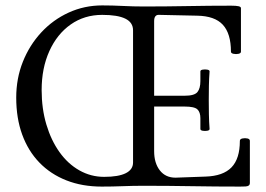

<svg xmlns="http://www.w3.org/2000/svg" viewBox="-20 -687 984 710"><path d="M356 3Q284 3 225.5 -20Q167 -43 125.5 -86Q84 -129 62 -189.5Q40 -250 40 -326Q40 -397 64.5 -458.5Q89 -520 132.5 -567Q176 -614 234 -640.5Q292 -667 358 -667Q396 -667 434.5 -665Q473 -663 511 -663Q592 -663 673 -664.5Q754 -666 835 -666Q853 -666 862 -664Q871 -662 871 -657V-496Q871 -490 862 -488Q853 -486 843.5 -488Q834 -490 834 -496Q834 -563 804 -595.5Q774 -628 709 -629L570 -632Q550 -634 550 -609V-333H663Q699 -333 710 -346.5Q721 -360 721 -387V-423Q721 -428 729.5 -429.5Q738 -431 746.5 -429.5Q755 -428 755 -423Q753 -397 752.5 -370Q752 -343 752 -317Q752 -290 752.5 -263.5Q753 -237 755 -210Q755 -205 746.5 -203.5Q738 -202 729.5 -203.5Q721 -205 721 -210V-250Q721 -272 710 -282.5Q699 -293 663 -293H550V-128Q550 -84 571 -57Q592 -30 629 -30L740 -34Q805 -36 836 -68Q867 -100 867 -166Q867 -173 876.5 -175Q886 -177 895 -175Q904 -173 904 -166V-11Q904 -4 900 -1Q896 2 888 2.5Q880 3 868 3Q779 3 689.5 1.5Q600 0 511 0Q472 0 433.5 1.5Q395 3 356 3ZM365 -33Q418 -33 445 -46.5Q472 -60 472 -86V-575Q472 -604 443.5 -618Q415 -632 358 -632Q292 -632 241.5 -596.5Q191 -561 162.5 -498Q134 -435 134 -354Q134 -285 151.5 -226.5Q169 -168 200 -124.5Q231 -81 273.5 -57Q316 -33 365 -33Z"/></svg>

Font: Junicode VF
Style: Regular
Weight: 400
Designer: Peter S. Baker
Version: Version 2.213